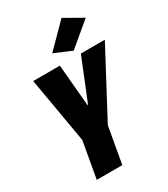

<svg xmlns="http://www.w3.org/2000/svg" viewBox="-229 -1060 1018 1163"><g transform="rotate(-30 280.0 -478.5)"><path d="M92.8 0H271.5L316.4 -253.4L559.6 -710.9H392.1L288.6 -455.1C284.2 -444.8 276.4 -426.8 272.9 -417.5H271.5C270 -426.8 268.1 -443.8 267.6 -455.1L245.1 -710.9H58.6L137.7 -253.4ZM363.3 -747.6 525.9 -883.8 398.4 -956.5 242.7 -798.8Z"/></g></svg>

Font: Roboto Flex Super Cond Black
Style: Italic
Weight: 900
Width: 3
Italic angle: -10°
Designer: Berlow after Robertson
Foundry: Google
Version: Version 3.200;Glyphs 3.3 (3311)